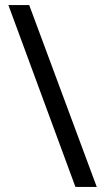

<svg xmlns="http://www.w3.org/2000/svg" viewBox="-20 -735 412 756"><path d="M95 -715H13L277 1H361Z"/></svg>

Font: Noto Sans Arabic UI SmCn
Style: Regular
Weight: 400
Width: 4
Designer: Monotype Design Team, Nadine Chahine and Nizar Qandah
Foundry: Monotype Imaging Inc.
Version: Version 2.010